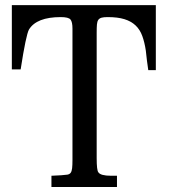

<svg xmlns="http://www.w3.org/2000/svg" viewBox="-20 -747 676 767"><path d="M572.3 -466.8Q569.3 -486.3 566.9 -505.9Q564.5 -525.4 562.5 -544.9Q557.6 -578.1 548.3 -603.5Q539.1 -628.9 521.5 -645.5Q503.9 -662.1 477.1 -670.4Q450.2 -678.7 410.2 -678.7Q394.5 -678.7 385.7 -676.3Q377 -673.8 372.6 -667.5Q368.2 -661.1 367.2 -648.9Q366.2 -636.7 366.2 -617.2V-115.2Q366.2 -66.4 373 -58.6Q381.8 -44.9 423.8 -44.9H447.3V0H185.5V-44.9L224.6 -46.9Q240.2 -47.9 249 -49.3Q257.8 -50.8 262.2 -56.6Q266.6 -62.5 268.1 -74.7Q269.5 -86.9 269.5 -107.4V-632.8Q269.5 -659.2 261.7 -668.9Q253.9 -678.7 222.7 -678.7Q126 -678.7 95.7 -628.9Q89.8 -618.2 81.5 -578.6Q73.2 -539.1 62.5 -469.7H27.3V-726.6H602.5V-466.8Z"/></svg>

Font: Uchen
Style: Regular
Weight: 400
Designer: Christopher J. Fynn
Foundry: Christopher J. Fynn for DDC
Version: Version 1.000 preliminary